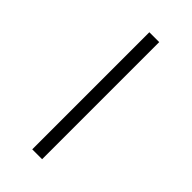

<svg xmlns="http://www.w3.org/2000/svg" viewBox="21 -875 355 355"><g transform="rotate(-45 198.0 -698.0)"><path d="M351.1 -685.1H44.9V-710.9H351.1Z"/></g></svg>

Font: RobotoDraft Thin
Style: Regular
Weight: 250
Version: Version 2.001153; 2014